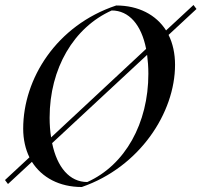

<svg xmlns="http://www.w3.org/2000/svg" viewBox="-42 -736 808 770"><path d="M-10 2 86 -87C126 -24 196 14 286 14C518 -66 660 -284 660 -476C660 -521 651 -562 634 -596L746 -700L734 -716L624 -614C584 -677 513 -714 424 -714C184 -634 51 -420 51 -220C51 -177 60 -138 76 -105L-22 -14ZM308 -6C237 -6 187 -65 167 -162L548 -516C551 -493 553 -467 553 -440C553 -242 460 -74 308 -6ZM157 -264C157 -462 254 -626 406 -694C475 -694 525 -637 544 -540L163 -185C159 -210 157 -236 157 -264Z"/></svg>

Font: Mazius Display Extra italic
Style: Regular
Weight: 400
Italic angle: -17°
Designer: Alberto Casagrande & Collletttivo
Foundry: Collletttivo
Version: Version 2.000;Glyphs 3.2 (3217)